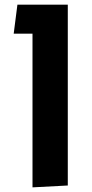

<svg xmlns="http://www.w3.org/2000/svg" viewBox="-20 -623 395 827"><path d="M120 184V-603H272V176ZM39 -478 55 -603H220V-478Z"/></svg>

Font: Noto Sans Hebrew Thin
Style: Bold
Weight: 700
Version: Version 3.001